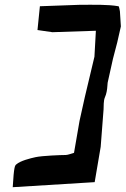

<svg xmlns="http://www.w3.org/2000/svg" viewBox="-20 -779 523 799"><path d="M33 0 374 -21 399 -168 411 -324C412 -336 410 -360 417 -375C423 -388 426 -406 427 -423L428 -435L450 -534L468 -603L483 -669L479 -732C478 -735 476 -753 473 -753C427 -761 369 -759 312 -759L146 -753L136 -654L198 -645L379 -651L373 -543L333 -375L311 -276L288 -143C281 -141 262 -134 254 -134C233 -134 156 -131 128 -125C105 -120 65 -110 48 -95C42 -90 38 -87 33 0Z"/></svg>

Font: Yuck
Style: It
Weight: 400
Version: Version Bleh